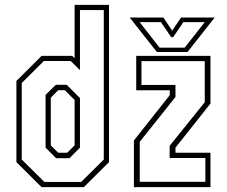

<svg xmlns="http://www.w3.org/2000/svg" viewBox="-20 -770 934 790"><path d="M325 0H151L47.5 -103V-437L151 -540H277L287 -530.5V-750H428.5V-103ZM314 -21.5 407 -113.5V-728.5H309V-481.5L271 -519H160.5L69.5 -428.5V-113.5L162.5 -21.5ZM265.5 -119H211L167.5 -162.5V-379.5L209.5 -421H254.5L309 -366.5V-162.5ZM256.5 -141.5 287 -172V-358.5L247 -399H219.5L189 -368V-172L219.5 -141.5ZM531 0V-192L678.5 -378.5V-398.5H540.5V-540H846V-344L702 -162.5V-141.5H846V0ZM555 -22H825V-120H678V-170L822.5 -349.5V-518.5H562V-420.5H702V-371L555 -186.5ZM625.5 -556 513.5 -698H652L688.5 -644L725 -698H863.5L751.5 -556ZM636.5 -574H740L822.5 -679H734.5L692.5 -617H684.5L642 -679H554.5Z"/></svg>

Font: Tourney Condensed ExtraLight
Style: Regular
Weight: 200
Width: 3
Designer: Tyler Finck
Foundry: Etcetera Type Co
Version: Version 1.010; ttfautohint (v1.8.3)